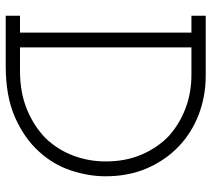

<svg xmlns="http://www.w3.org/2000/svg" viewBox="-54 -686 740 672"><g transform="rotate(90 316.0 -350.0)"><path d="M211 0Q317 0 390.5 -32.5Q464 -65 510 -116Q556 -166 576.5 -228Q597 -290 597 -349Q597 -430 569 -494.5Q541 -559 493 -605Q445 -651 381 -675.5Q317 -700 245 -700H35V-650H94V-50H35V0ZM146 -650H242Q305 -650 360 -629Q415 -608 457 -570Q498 -530 521.5 -474.5Q545 -419 545 -350Q545 -290 524.5 -236Q504 -182 465 -141Q424 -100 364.5 -75Q305 -50 228 -50H146Z"/></g></svg>

Font: Josefin Slab Medium
Style: Regular
Weight: 500
Designer: Santiago Orozco
Foundry: Typemade
Version: Version 2.000